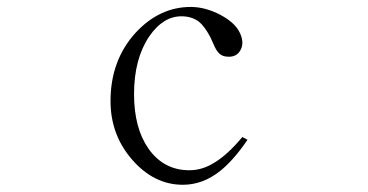

<svg xmlns="http://www.w3.org/2000/svg" viewBox="-20 -504 1040 542"><path d="M678.7 -109.4 664.1 -117.2Q621.1 -65.4 582 -43Q549.8 -23.4 514.6 -23.4Q442.4 -23.4 399.4 -84Q358.4 -142.6 358.4 -238.3Q358.4 -337.9 401.4 -401.4Q440.4 -458 492.2 -458Q521.5 -458 542 -442.4Q557.6 -429.7 574.2 -398.4L582 -380.9Q589.8 -362.3 596.7 -355.5Q606.4 -343.8 626 -343.8Q650.4 -343.8 660.2 -365.2Q669.9 -385.7 656.2 -413.1Q642.6 -440.4 602.5 -461.9Q559.6 -484.4 518.6 -484.4Q430.7 -484.4 363.3 -412.1Q292 -334 292 -218.8Q292 -123 353.5 -52.7Q415 17.6 496.1 17.6Q552.7 17.6 601.6 -21.5Q639.6 -51.8 678.7 -109.4Z"/></svg>

Font: BatangChe
Style: Regular
Weight: 400
Monospace: yes
Version: Version 2.21